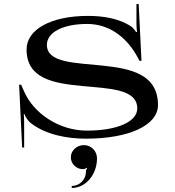

<svg xmlns="http://www.w3.org/2000/svg" viewBox="-20 -684 870 954"><path d="M332 97.5C332 130.1 358.9 156.5 392 156.5C399 156.5 407 153.5 410 149.5L413 151.5C410 155.5 407 161.4 407 169.5C407 208.4 375.4 240 336.5 240V250C405.8 250 462 183.9 462 102.5C462 66.6 432.9 37 397 37C361.1 37 332 64.4 332 97.5ZM75 -263 90 49H100V-47C100 -65 100 -106 98 -116L102 -117C107 -100 122.7 -80.6 131 -74C207.6 -13.4 316.2 5 407 5C621.8 5 765 -61.8 765 -162C765 -316.6 627 -343.6 489 -358.1C351 -372.6 213 -371.5 213 -461C213 -523.4 293 -565 413 -565C532 -565 616.3 -488.6 664.5 -398L673 -382H683L669 -664H658V-565C658 -548 659.6 -535.2 661 -525.8L656 -524.6C654.8 -528.2 641.7 -545.6 633.2 -551.4C571.5 -593.7 489.1 -605 417.2 -605C234.1 -605 112 -538.2 112 -438C112 -291.5 249.5 -269.9 387 -256.8C524.5 -243.7 662 -242.1 662 -145C662 -79 562 -35 412 -35C272 -35 147.5 -121.6 100.5 -228L85 -263Z"/></svg>

Font: Prida01
Style: Black
Weight: 900
Designer: gluk
Foundry: gluk
Version: Version 00.072